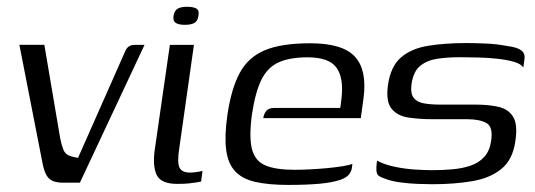

<svg xmlns="http://www.w3.org/2000/svg" viewBox="-20 -529 1550 556"><path d="M161.7 0Q136.4 0 123.7 -10.6Q110.9 -21.2 104.4 -50.1L36.1 -399.3H108.4L154.7 -126.3Q159.2 -106 163.8 -95Q168.4 -84 178.2 -79.4Q188 -74.7 206 -71.9Q240.1 -149.2 274.1 -225.8Q308.1 -302.4 341.4 -377.9Q345 -387.8 351.6 -393.4Q358.2 -399 369.9 -399H398.5L211.4 0Z M493.4 3.5Q447 3.5 434.3 -21.3Q421.6 -46 427.9 -93.7L471.9 -399H541.6L498.9 -98Q492.7 -57.5 500 -43.3Q507.2 -29.2 530.5 -29.2Q538.5 -29.2 550.7 -31Q562.9 -32.7 566.4 -34.5L562.4 -3.3Q558.1 -2.3 549.5 -0.8Q541 0.7 527.2 2.1Q513.5 3.5 493.4 3.5ZM515.4 -457.1Q498.3 -457.1 489.5 -462.3Q480.6 -467.5 482.4 -482.9Q485.2 -498.8 494.8 -504.1Q504.4 -509.4 522.3 -509.4Q540.1 -509.2 548.8 -504.2Q557.5 -499.3 554.7 -482.9Q552.2 -467.5 542.5 -462.3Q532.7 -457.1 515.4 -457.1Z M815.3 6.5Q757.4 6.5 719.2 -2.3Q681.1 -11 660.6 -33.4Q640 -55.7 634.9 -95.3Q629.8 -134.9 638.5 -196.1Q649.8 -272.9 674.5 -318.3Q699.2 -363.7 747.3 -383.7Q795.5 -403.7 878.3 -403.7Q972.6 -403.7 1008.1 -364.6Q1043.6 -325.5 1032.6 -244.1L1024.8 -187H742.4Q744.1 -199.4 751.2 -207.9Q758.3 -216.4 774.2 -216.4H965.5L969 -245Q975.7 -304.4 953.9 -333.7Q932 -363 870.8 -363Q819.6 -363 787.4 -348.7Q755.3 -334.4 737.4 -298.8Q719.5 -263.2 709.5 -197.2Q700.8 -131.7 709.6 -97.3Q718.5 -62.9 748.3 -50.1Q778.2 -37.3 833.1 -37.3Q852 -37.3 877 -38.5Q901.9 -39.8 927.3 -42.1Q952.6 -44.5 972.3 -47.7Q992 -50.9 1000.5 -54.6L999 -42.8Q997.7 -33.2 991 -24.2Q984.2 -15.2 966.5 -8.6Q942.8 -0.3 904.9 3.1Q866.9 6.5 815.3 6.5Z M1231.3 4.5Q1214.2 4.5 1188.7 3.5Q1163.1 2.5 1137.3 -1.1Q1111.4 -4.7 1092.4 -12.5Q1082 -16 1076.6 -19.9Q1071.3 -23.8 1070.2 -34Q1069.2 -44.1 1071.7 -64Q1092.4 -52.5 1122 -46.3Q1151.5 -40 1181 -38.1Q1210.6 -36.2 1230.7 -36.2Q1261.5 -36.2 1290 -38.7Q1318.5 -41.2 1342.6 -49.3Q1366.7 -57.5 1382.3 -74.6Q1397.9 -91.8 1402.1 -120.1Q1408.6 -161 1389.1 -172.4Q1369.6 -183.8 1332.7 -183.8H1231.7Q1195.3 -183.8 1163.4 -188.5Q1131.4 -193.1 1114.2 -213.8Q1096.9 -234.4 1103.5 -282.8Q1111 -336.1 1140.7 -362.2Q1170.4 -388.2 1218.6 -396.2Q1266.9 -404.3 1330.2 -404.3Q1353.3 -404.3 1385.1 -403Q1417 -401.8 1444.5 -396.5Q1464.6 -394 1477.2 -389.5Q1489.8 -385 1495.4 -377Q1501.1 -369 1498.3 -354.3L1495.5 -333.6Q1488.1 -344.4 1468 -350.1Q1447.9 -355.8 1421 -358.8Q1394.2 -361.8 1365.3 -362.5Q1336.4 -363.3 1311.2 -363.3Q1278.4 -363.3 1248.5 -359.2Q1218.6 -355.1 1198.1 -339.3Q1177.6 -323.6 1171.9 -286.9Q1168 -258.8 1177.6 -246.1Q1187.3 -233.3 1207.4 -229.7Q1227.5 -226.1 1253.8 -226.1H1356.5Q1394.8 -226.1 1423.5 -219.6Q1452.2 -213.1 1465.9 -190.8Q1479.7 -168.5 1472.4 -120.2Q1464.9 -66.5 1431.9 -39.8Q1399 -13 1347.2 -4.3Q1295.4 4.5 1231.3 4.5Z"/></svg>

Font: Genos Thin
Style: Italic
Weight: 100
Italic angle: -8°
Designer: Robert E. Leuschke
Foundry: Robert E. Leuschke
Version: Version 1.010